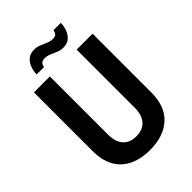

<svg xmlns="http://www.w3.org/2000/svg" viewBox="-249 -967 1090 1090"><g transform="rotate(-45 296.0 -422.5)"><path d="M296 12Q186 12 123.5 -45.5Q61 -103 61 -215V-686H189V-219Q189 -160 217 -129Q245 -98 296 -98Q347 -98 375.5 -129Q404 -160 404 -219V-686H532V-215Q532 -103 469 -45.5Q406 12 296 12ZM144 -747Q144 -772 153 -797.5Q162 -823 181.5 -840Q201 -857 233 -857Q255 -857 274.5 -849Q294 -841 313.5 -832.5Q333 -824 353 -824Q367 -824 376.5 -831Q386 -838 389 -857H448Q448 -832 439 -806.5Q430 -781 410.5 -764Q391 -747 359 -747Q337 -747 317.5 -755.5Q298 -764 279 -772Q260 -780 239 -780Q225 -780 215.5 -772.5Q206 -765 203 -747Z"/></g></svg>

Font: Archivo Narrow
Style: Bold
Weight: 700
Designer: Hector Gatti
Foundry: Omnibus-Type
Version: Version 3.002